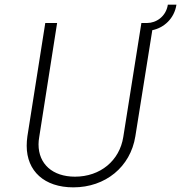

<svg xmlns="http://www.w3.org/2000/svg" viewBox="-20 -799 780 827"><path d="M740 -779H703C695 -727 652 -700 614 -700H589L511 -209C495 -107 412 -38 303 -38C206 -38 146 -93 146 -177C146 -187 147 -198 149 -209L226 -700H175L98 -212C96 -198 95 -184 95 -171C95 -62 171 8 296 8C434 8 542 -80 563 -212L636 -669C686 -679 731 -719 740 -779Z"/></svg>

Font: Arthouse Owned Light
Style: Italic
Weight: 300
Italic angle: -10°
Designer: Jeremy Tribby
Foundry: Tribby Type
Version: Version 1.000;PS 001.000;hotconv 1.0.88;makeotf.lib2.5.64775